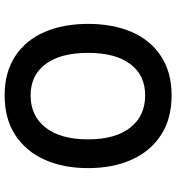

<svg xmlns="http://www.w3.org/2000/svg" viewBox="14 -764 760 828"><g transform="rotate(-90 394.0 -350.0)"><path d="M397 10Q296 10 226 -35.5Q156 -81 119.5 -162Q83 -243 83 -350Q83 -457 119.5 -538Q156 -619 226 -664.5Q296 -710 397 -710Q496 -710 565.5 -664.5Q635 -619 670 -538Q705 -457 705 -350Q705 -243 670 -162Q635 -81 565.5 -35.5Q496 10 397 10ZM397 -104Q484 -104 532 -168.5Q580 -233 580 -350Q580 -468 532 -533Q484 -598 397 -598Q308 -598 257.5 -533Q207 -468 207 -350Q207 -233 257.5 -168.5Q308 -104 397 -104Z"/></g></svg>

Font: Lexend Peta Medium
Style: Regular
Weight: 500
Designer: Bonnie Shaver-Troup, Thomas Jockin
Foundry: Lexend
Version: Version 1.007